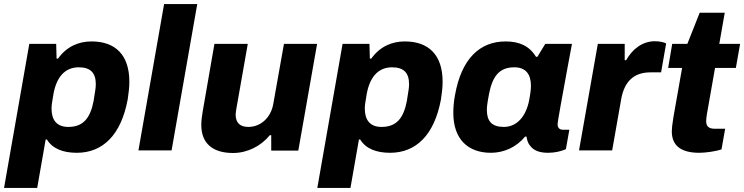

<svg xmlns="http://www.w3.org/2000/svg" viewBox="-36 -744 3682 950"><path d="M-16 186H148L190 -54H196C223 -9 275 12 344 12C471 12 563 -74 596 -253C601 -285 604 -314 604 -340C604 -472 535 -539 417 -539C353 -539 294 -514 251 -454H244L242 -527H109ZM302 -116C244 -116 219 -151 219 -207C219 -221 221 -236 228 -276C242 -358 282 -411 354 -411C413 -411 438 -382 438 -328C438 -313 436 -297 427 -244C411 -161 377 -116 302 -116Z M649 0H813L940 -724H776Z M1117 13C1188 13 1255 -21 1299 -75H1306V1H1440L1533 -527H1369L1316 -229C1304 -161 1253 -116 1193 -116C1153 -116 1130 -135 1130 -177C1130 -186 1132 -197 1134 -209L1190 -527H1025L967 -193C963 -169 960 -147 960 -126C960 -33 1018 13 1117 13Z M1534 186H1698L1740 -54H1746C1773 -9 1825 12 1894 12C2021 12 2113 -74 2146 -253C2151 -285 2154 -314 2154 -340C2154 -472 2085 -539 1967 -539C1903 -539 1844 -514 1801 -454H1794L1792 -527H1659ZM1852 -116C1794 -116 1769 -151 1769 -207C1769 -221 1771 -236 1778 -276C1792 -358 1832 -411 1904 -411C1963 -411 1988 -382 1988 -328C1988 -313 1986 -297 1977 -244C1961 -161 1927 -116 1852 -116Z M2393 12C2458 12 2519 -16 2562 -68H2569C2572 -50 2577 -34 2587 -23C2605 2 2636 12 2676 12C2710 12 2742 4 2764 -6L2781 -102H2750C2734 -102 2723 -110 2723 -129C2723 -144 2748 -277 2770 -398L2794 -527H2662L2623 -463H2616C2584 -516 2534 -539 2466 -539C2338 -539 2247 -454 2215 -272C2209 -240 2207 -211 2207 -185C2207 -57 2278 12 2393 12ZM2457 -116C2397 -116 2373 -145 2373 -200C2373 -213 2374 -229 2384 -281C2401 -366 2434 -411 2509 -411C2566 -411 2591 -376 2591 -320C2591 -306 2590 -291 2583 -252C2568 -170 2523 -116 2457 -116Z M2829 0H2993L3037 -250C3052 -339 3098 -386 3183 -386H3235L3260 -529C3251 -534 3230 -540 3205 -540C3142 -540 3093 -501 3062 -446H3055V-527H2922Z M3424 12C3455 12 3506 5 3534 -5L3552 -107H3500C3469 -107 3458 -121 3458 -145C3458 -153 3460 -169 3462 -181L3502 -408H3605L3626 -527H3523L3550 -681H3426L3365 -527H3290L3270 -408H3339L3296 -164C3290 -128 3288 -107 3288 -94C3288 -24 3333 12 3424 12Z"/></svg>

Font: Archivo ExtraBold
Style: Italic
Weight: 800
Italic angle: -10°
Designer: Hector Gatti
Foundry: Omnibus-Type
Version: Version 2.001